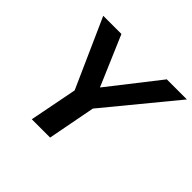

<svg xmlns="http://www.w3.org/2000/svg" viewBox="-163 -878 1068 1068"><g transform="rotate(45 371.0 -344.0)"><path d="M408 -282 354 0H210L265 -282L84 -688H227L353 -393L584 -688H742Z"/></g></svg>

Font: Libra Sans
Style: Bold Italic
Weight: 700
Italic angle: -12°
Foundry: Context Ltd
Version: Version 1.002